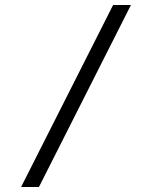

<svg xmlns="http://www.w3.org/2000/svg" viewBox="-20 -672 606 764"><path d="M64 72H135L501 -652H430Z"/></svg>

Font: Charger Static
Style: 2
Weight: 1000
Designer: Jasper
Foundry: KineticPlasma Fonts/Cannot Into Space Fonts
Version: Version 1.1